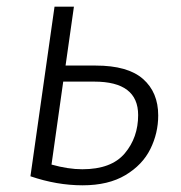

<svg xmlns="http://www.w3.org/2000/svg" viewBox="-20 -543 540 574"><path d="M453 -198Q453 -145 429.5 -97.5Q406 -50 355 -19.5Q304 11 227 11Q150 11 71 -16L143 -523H201L176 -347H266Q362 -347 407.5 -307Q453 -267 453 -198ZM393 -199Q393 -299 262 -299H169L134 -51Q184 -37 226 -37Q313 -37 353 -84.5Q393 -132 393 -199Z"/></svg>

Font: Fira Sans Light
Style: Italic
Weight: 300
Italic angle: -8°
Designer: bBox Type GmbH & Carrois Corporate GbR & Edenspiekermann AG
Foundry: bBox Type GmbH & Carrois Corporate GbR & Edenspiekermann AG
Version: Version 4.301